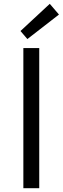

<svg xmlns="http://www.w3.org/2000/svg" viewBox="-20 -983 328 1003"><path d="M102 0H185V-732H102ZM123 -779 288 -907 240 -963 87 -821Z"/></svg>

Font: Noto Sans CJK JP DemiLight
Style: Regular
Weight: 350
Designer: Ryoko NISHIZUKA (kana & ideographs); Paul D. Hunt (Latin, Greek & Cyrillic); Wenlong ZHANG (bopomofo); Sandoll Communica
Foundry: Adobe Systems Incorporated
Version: Version 1.004;PS 1.004;hotconv 1.0.82;makeotf.lib2.5.63406